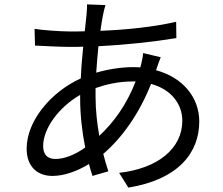

<svg xmlns="http://www.w3.org/2000/svg" viewBox="-20 -809 1011 872"><path d="M101 -134C101 -50 152 -10 218 -10C271 -10 330 -31 384 -64C389 -44 395 -26 400 -10L472 -31C464 -56 456 -82 449 -110C532 -181 611 -289 666 -428C758 -403 808 -336 808 -261C808 -135 698 -44 521 -24L563 43C792 6 885 -117 885 -257C885 -366 811 -457 689 -490L690 -494C695 -509 704 -535 710 -549L630 -568C629 -553 624 -527 620 -512L617 -503C606 -504 594 -504 582 -504C532 -504 472 -495 417 -479C420 -520 423 -561 427 -599C547 -605 678 -619 781 -636L780 -710C679 -687 560 -674 436 -669C440 -697 444 -722 448 -742C451 -756 455 -774 459 -786L375 -789C376 -777 374 -758 373 -742L365 -667C343 -666 322 -666 300 -666C257 -666 171 -672 137 -678L139 -602C179 -600 256 -596 298 -596C317 -596 337 -596 358 -597C353 -551 349 -502 347 -453C212 -392 101 -260 101 -134ZM176 -146C176 -226 248 -323 344 -378V-361C344 -288 353 -209 367 -139C318 -104 270 -87 232 -87C195 -87 176 -107 176 -146ZM414 -370V-409C460 -425 517 -439 580 -439H596C554 -331 496 -253 431 -192C421 -248 414 -308 414 -370Z"/></svg>

Font: GenEiGothic-pro-Regular
Style: Regular
Weight: 400
Designer: Ryoko NISHIZUKA (kana & ideographs); Paul D. Hunt (Latin, Greek & Cyrillic); Wenlong ZHANG (bopomofo); Sandoll Communica
Foundry: Adobe Systems Incorporated; o_tamon
Version: Version 1.000.140830